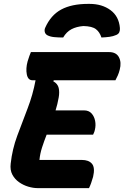

<svg xmlns="http://www.w3.org/2000/svg" viewBox="-20 -968 640 988"><path d="M305 -775Q280 -775 259 -777Q238 -779 223 -787Q213 -793 210.5 -803.5Q208 -814 212 -824Q241 -890 295 -919Q349 -948 433 -948H441Q505 -948 548.5 -916Q592 -884 597 -824Q598 -812 594 -802.5Q590 -793 578 -788Q562 -781 543.5 -778.5Q525 -776 502 -775Q493 -803 473.5 -818Q454 -833 409 -834Q373 -831 347.5 -817.5Q322 -804 305 -775ZM173 0Q151 0 125.5 -7.5Q100 -15 78 -30.5Q56 -46 43.5 -69.5Q31 -93 35 -126Q43 -200 69 -270Q95 -340 122 -410Q149 -480 163 -555H147Q124 -555 118 -585Q112 -615 122 -652Q127 -669 131 -679.5Q135 -690 139 -700H541Q578 -700 592 -673.5Q606 -647 596 -609Q592 -593 586 -579.5Q580 -566 574 -555H257L254 -550Q277 -537 282 -515.5Q287 -494 282 -466Q279 -449 275 -432.5Q271 -416 266 -400H412Q437 -400 451 -384.5Q465 -369 469.5 -346Q474 -323 468 -299Q466 -290 463.5 -285Q461 -280 459 -275H220Q207 -242 196.5 -209.5Q186 -177 183 -145H401Q437 -145 453.5 -125Q470 -105 459 -58Q449 -22 438 0Z"/></svg>

Font: Recursive Sn Csl St XBd
Style: Italic
Weight: 800
Italic angle: -15°
Version: Version 1.079;hotconv 1.0.112;makeotfexe 2.5.65598; ttfautoh